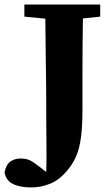

<svg xmlns="http://www.w3.org/2000/svg" viewBox="-72 -677 487 843"><path d="M35 -604V-657H368V-604L292 -596Q291 -538 290.5 -477.5Q290 -417 290 -356V-194Q290 -121 283.5 -73.5Q277 -26 263.5 6.5Q250 39 227 67Q190 113 148.5 129.5Q107 146 67 146Q15 146 -15.5 130.5Q-46 115 -52 80Q-45 45 -26 32Q-7 19 18 19Q43 19 59.5 27Q76 35 101 55L131 78Q133 23 132 -36Q131 -95 131 -168Q131 -195 131 -225Q131 -255 130.5 -300.5Q130 -346 129 -416.5Q128 -487 127 -595Z"/></svg>

Font: Source Serif 4
Style: Bold
Weight: 700
Designer: Frank Grießhammer
Foundry: Adobe
Version: Version 4.005;hotconv 1.1.0;makeotfexe 2.6.0